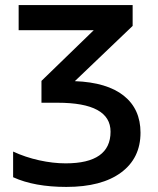

<svg xmlns="http://www.w3.org/2000/svg" viewBox="-20 -734 627 764"><path d="M145 -412.1 353 -613.8H54.2V-713.9H507.8V-630.9L277.8 -411.1Q406.2 -406.2 472.7 -353Q539.1 -299.8 539.1 -206.1Q539.1 -104.5 461.7 -47.4Q384.3 9.8 244.1 9.8Q116.7 9.8 32.2 -28.8V-130.9Q80.6 -108.4 135.7 -96.2Q190.9 -84 241.2 -84Q419.9 -84 419.9 -210Q419.9 -325.2 209 -325.2H145Z"/></svg>

Font: JBL Sans
Style: Semibold
Weight: 600
Version: Version 1.10